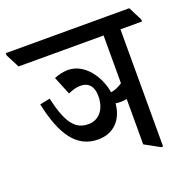

<svg xmlns="http://www.w3.org/2000/svg" viewBox="-156 -736 847 855"><g transform="rotate(-20 268.0 -309.0)"><path d="M215 -122C288 -122 335 -170 342 -247C349 -246 356 -245 363 -245C374 -245 385 -246 395 -248V-33L466 6H475V-549H577V-559L544 -624H-41V-613L-8 -549H395V-323C377 -310 357 -302 340 -300C334 -335 321 -367 303 -393C276 -433 237 -459 193 -459C171 -459 149 -454 127 -445L162 -359C183 -368 202 -374 220 -374C260 -374 281 -349 281 -304C281 -244 250 -201 197 -201C136 -201 101 -243 73 -367L25 -357C57 -207 112 -122 215 -122Z"/></g></svg>

Font: Noto Serif Devanagari ExtraCondensed Medium
Style: Regular
Weight: 500
Width: 2
Designer: Universal Thirst, Indian Type Foundry and the Monotype Design Team
Foundry: Monotype Imaging Inc.
Version: Version 2.004